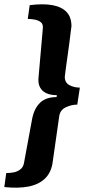

<svg xmlns="http://www.w3.org/2000/svg" viewBox="-56 -710 414 892"><path d="M-36 159 -27 94Q-11 94 6.5 91Q24 88 38.5 77Q53 66 56 44L93 -156Q102 -205 129.5 -232Q157 -259 207 -259L208 -268Q163 -268 141 -289.5Q119 -311 123 -350L143 -578Q145 -598 133.5 -607Q122 -616 105 -619Q88 -622 73 -622L82 -686Q145 -694 188 -686Q231 -678 253.5 -654Q276 -630 276 -588Q275 -582 272.5 -561.5Q270 -541 266.5 -513Q263 -485 258.5 -454.5Q254 -424 250.5 -397Q247 -370 245 -353Q245 -326 266.5 -314.5Q288 -303 315 -303L303 -224Q276 -224 249.5 -211.5Q223 -199 219 -169L189 41Q183 90 154 118.5Q125 147 77 156.5Q29 166 -36 159Z"/></svg>

Font: Chivo Medium ExtraBold
Style: Italic
Weight: 800
Italic angle: -8.05°
Version: Version 2.002